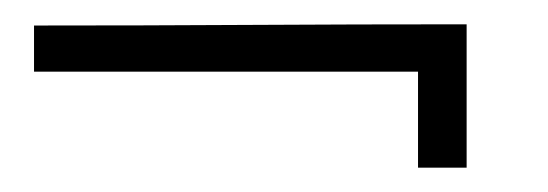

<svg xmlns="http://www.w3.org/2000/svg" viewBox="-20 -194 451 158"><path d="M324 -56V-135H8V-173Q99 -173 186 -173.5Q273 -174 364 -174V-56Z"/></svg>

Font: WindSong Medium
Style: Regular
Weight: 500
Designer: Robert E. Leuschke
Foundry: Robert E. Leuschke
Version: Version 1.010; ttfautohint (v1.8.3)